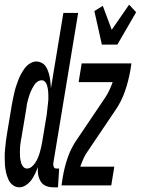

<svg xmlns="http://www.w3.org/2000/svg" viewBox="-43 -790 600 818"><path d="M40 8Q24 8 11.5 -1.5Q-1 -11 -7.5 -26Q-14 -41 -17.5 -56.5Q-21 -72 -22 -88Q-23 -104 -23 -120.5Q-23 -137 -21.5 -153.5Q-20 -170 -18 -187Q-16 -204 -13 -221L7 -341Q9 -354 12 -367.5Q15 -381 18 -395Q21 -409 25.5 -422.5Q30 -436 35 -449Q40 -462 47 -475Q54 -488 62.5 -499.5Q71 -511 84.5 -519.5Q98 -528 111 -528Q123 -528 134 -522.5Q145 -517 151.5 -507.5Q158 -498 162 -486.5Q166 -475 168.5 -463Q171 -451 172 -439Q173 -427 174 -414L227 -735H290L184 -94Q183 -86 186 -79Q189 -72 197 -72H209L204 8H183Q167 8 152.5 2Q138 -4 130 -17.5Q122 -31 119.5 -46.5Q117 -62 119 -78Q113 -64 106.5 -50Q100 -36 91 -23.5Q82 -11 68 -1.5Q54 8 40 8ZM72 -72Q83 -72 92 -79.5Q101 -87 107.5 -97Q114 -107 118.5 -117.5Q123 -128 126 -138.5Q129 -149 131.5 -159.5Q134 -170 136 -181L156 -301Q158 -317 159.5 -332.5Q161 -348 163 -364Q163 -373 163 -381Q163 -389 162.5 -397.5Q162 -406 160.5 -413.5Q159 -421 156.5 -429Q154 -437 148 -442.5Q142 -448 135 -448Q126 -448 117.5 -442.5Q109 -437 104 -429.5Q99 -422 94.5 -413.5Q90 -405 86.5 -396.5Q83 -388 80.5 -379.5Q78 -371 75.5 -362.5Q73 -354 71.5 -345Q70 -336 69 -327L49 -207Q47 -198 45.5 -188.5Q44 -179 43 -169.5Q42 -160 42 -150.5Q42 -141 42 -131.5Q42 -122 43.5 -112.5Q45 -103 47.5 -94.5Q50 -86 56.5 -79Q63 -72 72 -72ZM391 -600 359 -743 395 -765 433 -663 507 -770 537 -738 457 -600ZM219 0 224 -33Q231 -76 245.5 -118.5Q260 -161 287 -199L405 -374Q415 -389 423 -406Q431 -423 437 -440H292L305 -520H517L512 -488Q504 -444 489.5 -401.5Q475 -359 449 -321L331 -146Q320 -131 312.5 -114Q305 -97 299 -80H444L431 0Z"/></svg>

Font: Iosevka Term Curly Medium
Style: Italic
Weight: 500
Italic angle: -9°
Designer: Belleve Invis
Foundry: Belleve Invis
Version: Version 32.3.0